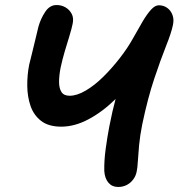

<svg xmlns="http://www.w3.org/2000/svg" viewBox="-20 -732 710 764"><path d="M450 12Q426 12 411.5 -5Q397 -22 395 -51Q394 -92 400.5 -139.5Q407 -187 415 -229Q427 -291 441 -342Q455 -393 471 -437.5Q487 -482 505 -522L539 -457Q494 -391 441 -339Q388 -287 332.5 -257.5Q277 -228 224 -228Q173 -228 143.5 -251Q114 -274 101.5 -310.5Q89 -347 88.5 -390Q88 -433 96 -474Q102 -497 108 -522.5Q114 -548 120.5 -574Q127 -600 133 -626Q142 -658 160 -685Q178 -712 205 -712Q225 -712 241 -702.5Q257 -693 265.5 -676.5Q274 -660 269 -637Q265 -617 256 -588Q247 -559 237.5 -527Q228 -495 221 -462Q215 -431 215 -406Q215 -381 224.5 -366Q234 -351 257 -351Q286 -351 321 -371.5Q356 -392 390.5 -426Q425 -460 456.5 -500.5Q488 -541 509 -579Q530 -617 547.5 -646.5Q565 -676 581 -693.5Q597 -711 612 -711Q631 -711 645.5 -700.5Q660 -690 666.5 -672Q673 -654 668 -632Q662 -602 641 -549.5Q620 -497 594 -419.5Q568 -342 546 -237Q537 -192 533.5 -154.5Q530 -117 528.5 -90Q527 -63 524 -50Q521 -33 510.5 -18.5Q500 -4 484.5 4Q469 12 450 12Z"/></svg>

Font: Shantell Sans SemiBold
Style: Italic
Weight: 600
Italic angle: -11°
Designer: Stephen Nixon, Anya Danilova, Shantell Martin
Foundry: Arrow Type
Version: Version 1.011;[c5ecc13dd]